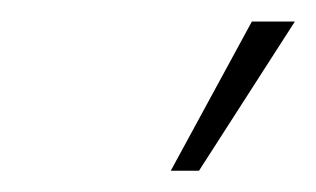

<svg xmlns="http://www.w3.org/2000/svg" viewBox="-20 -710 295 179"><path d="M139.2 -550.8 214.8 -689.9H254.9L165.5 -550.8Z"/></svg>

Font: HK Grotesk Light Legacy Italic
Style: Regular
Weight: 300
Italic angle: -13°
Designer: Alfredo Marco Pradil
Foundry: Hanken Design Co.
Version: Version 2.022;PS 002.022;hotconv 1.0.88;makeotf.lib2.5.64775